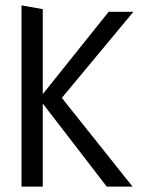

<svg xmlns="http://www.w3.org/2000/svg" viewBox="-20 -694 531 714"><path d="M377 0H473L210 -330L476 -650H384L139 -344V-660L60 -674V0H139V-309Z"/></svg>

Font: All Genders v4 Light
Style: Regular
Weight: 300
Designer: Rassam Alawdi
Foundry: Rassam Art
Version: Version 3.100;FEAKit 1.0